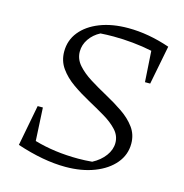

<svg xmlns="http://www.w3.org/2000/svg" viewBox="-100 -750 816 853"><g transform="rotate(15 307.5 -323.0)"><path d="M520 -444 511 -586Q468 -595 422 -599.5Q376 -604 333 -604Q317 -604 302 -603.5Q287 -603 273 -602Q242 -586 223.5 -559Q205 -532 205 -501Q205 -467 228.5 -440Q252 -413 289.5 -389.5Q327 -366 368.5 -343.5Q410 -321 447.5 -295.5Q485 -270 508.5 -238Q532 -206 532 -164Q532 -113 499 -73.5Q466 -34 408 -11.5Q350 11 275 11Q174 11 51 -30L87 -218H111L119 -66Q212 -39 321 -39Q352 -39 385 -42Q421 -61 442 -89.5Q463 -118 463 -149Q463 -182 439.5 -207.5Q416 -233 379 -255Q342 -277 300.5 -299.5Q259 -322 222 -348Q185 -374 161.5 -407Q138 -440 138 -483Q138 -535 169.5 -574Q201 -613 257 -635Q313 -657 387 -657Q480 -657 579 -623L544 -444Z"/></g></svg>

Font: Piazzolla Light
Style: Italic
Weight: 300
Italic angle: -11.3°
Designer: Juan Pablo del Peral
Foundry: Huerta Tipografica
Version: Version 1.330